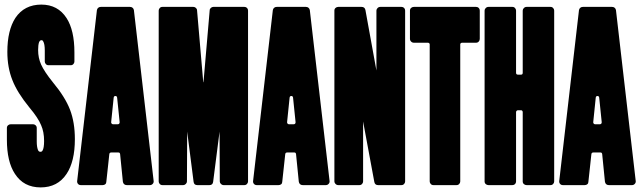

<svg xmlns="http://www.w3.org/2000/svg" viewBox="-20 -806 2799 836"><path d="M157 10Q83 10 45 -49Q10 -102 10 -198V-249Q10 -256 15 -260.5Q20 -265 27 -265H124Q130 -265 135 -260.5Q140 -256 140 -249V-190Q140 -167 145 -154Q148 -145 156 -145Q162 -145 165 -150Q172 -161 172 -192Q172 -232 159 -261Q146 -293 108 -338Q55 -403 34 -457Q12 -512 12 -580Q12 -674 47 -728Q86 -786 160 -786Q232 -786 270 -727Q304 -674 304 -578V-538Q304 -532 299.5 -527Q295 -522 288 -522H191Q184 -522 179.5 -527Q175 -532 175 -538V-586Q175 -615 168 -626Q166 -631 160 -631Q154 -631 150 -622Q146 -610 146 -588Q146 -554 159 -525Q173 -494 210 -448Q264 -383 285 -328Q306 -273 306 -200Q306 -103 270 -49Q231 10 157 10Z M503 -135Q502 -142 496 -142H464Q457 -142 456 -135L443 -15Q443 -8 438.5 -4Q434 0 427 0H332Q324 0 319.5 -5.5Q315 -11 316 -18L402 -762Q403 -768 407.5 -772Q412 -776 419 -776H546Q553 -776 557.5 -772Q562 -768 563 -762L649 -18Q650 -11 645 -5.5Q640 0 633 0H532Q525 0 520.5 -4Q516 -8 515 -15Q506 -109 503 -135ZM501 -274 490 -381Q489 -388 482.5 -388Q476 -388 475 -381L464 -274Q464 -270 466 -268Q468 -265 472 -265H493Q497 -265 499 -267.5Q501 -270 501 -274Z M908 -14Q906 0 892 0H839Q825 0 823 -14L795 -233Q794 -69 794 -16Q794 -10 789 -5Q784 0 778 0H687Q680 0 675.5 -5Q671 -10 671 -16V-760Q671 -766 675.5 -771Q680 -776 687 -776H822Q828 -776 833 -771.5Q838 -767 838 -761L865 -448H866Q887 -697 893 -761Q893 -767 898 -771.5Q903 -776 909 -776H1044Q1051 -776 1055.5 -771.5Q1060 -767 1060 -760V-16Q1060 -10 1055.5 -5Q1051 0 1044 0H953Q947 0 942 -5Q937 -10 937 -16L936 -233Q914 -65 908 -14Z M1269 -135Q1268 -142 1262 -142H1230Q1223 -142 1222 -135L1209 -15Q1209 -8 1204.5 -4Q1200 0 1193 0H1098Q1090 0 1085.5 -5.5Q1081 -11 1082 -18L1168 -762Q1169 -768 1173.5 -772Q1178 -776 1185 -776H1312Q1319 -776 1323.5 -772Q1328 -768 1329 -762L1415 -18Q1416 -11 1411 -5.5Q1406 0 1399 0H1298Q1291 0 1286.5 -4Q1282 -8 1281 -15Q1272 -109 1269 -135ZM1267 -274 1256 -381Q1255 -388 1248.5 -388Q1242 -388 1241 -381L1230 -274Q1230 -270 1232 -268Q1234 -265 1238 -265H1259Q1263 -265 1265 -267.5Q1267 -270 1267 -274Z M1545 0H1453Q1446 0 1441 -5Q1436 -10 1436 -16V-760Q1436 -767 1441 -771.5Q1446 -776 1453 -776H1554Q1568 -776 1571 -763L1619 -499V-760Q1619 -766 1624 -771Q1629 -776 1636 -776H1728Q1735 -776 1739.5 -771.5Q1744 -767 1744 -760V-16Q1744 -10 1739.5 -5Q1735 0 1728 0H1626Q1613 0 1610 -13L1561 -277V-16Q1561 -10 1556.5 -5Q1552 0 1545 0Z M1851 -16V-613Q1851 -616 1848.5 -618Q1846 -620 1843 -620H1782Q1775 -620 1770 -625Q1765 -630 1765 -637V-760Q1765 -767 1770 -771.5Q1775 -776 1782 -776H2053Q2060 -776 2064.5 -771.5Q2069 -767 2069 -760V-637Q2069 -630 2064.5 -625Q2060 -620 2053 -620H1992Q1989 -620 1986.5 -618Q1984 -616 1984 -613V-16Q1984 -10 1979.5 -5Q1975 0 1968 0H1867Q1860 0 1855.5 -5Q1851 -10 1851 -16Z M2107 -776H2211Q2218 -776 2222.5 -771Q2227 -766 2227 -760V-489Q2227 -481 2235 -481H2249Q2256 -481 2256 -489V-760Q2256 -766 2261 -771Q2266 -776 2273 -776H2377Q2384 -776 2388.5 -771Q2393 -766 2393 -760V-16Q2393 -10 2388.5 -5Q2384 0 2377 0H2273Q2266 0 2261 -4.5Q2256 -9 2256 -16V-318Q2256 -321 2254 -323.5Q2252 -326 2249 -326H2235Q2232 -326 2229.5 -323.5Q2227 -321 2227 -318V-16Q2227 -9 2222.5 -4.5Q2218 0 2211 0H2107Q2100 0 2095 -4.5Q2090 -9 2090 -16V-760Q2090 -766 2095 -771Q2100 -776 2107 -776Z M2602 -135Q2601 -142 2595 -142H2563Q2556 -142 2555 -135L2542 -15Q2542 -8 2537.5 -4Q2533 0 2526 0H2431Q2423 0 2418.5 -5.5Q2414 -11 2415 -18L2501 -762Q2502 -768 2506.5 -772Q2511 -776 2518 -776H2645Q2652 -776 2656.5 -772Q2661 -768 2662 -762L2748 -18Q2749 -11 2744 -5.5Q2739 0 2732 0H2631Q2624 0 2619.5 -4Q2615 -8 2614 -15Q2605 -109 2602 -135ZM2600 -274 2589 -381Q2588 -388 2581.5 -388Q2575 -388 2574 -381L2563 -274Q2563 -270 2565 -268Q2567 -265 2571 -265H2592Q2596 -265 2598 -267.5Q2600 -270 2600 -274Z"/></svg>

Font: Grith.
Style: Regular
Weight: 400
Designer: Yosi Nasution
Version: Version 1.000;hotconv 1.0.109;makeotfexe 2.5.65596